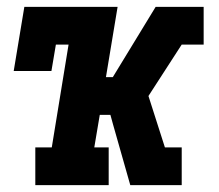

<svg xmlns="http://www.w3.org/2000/svg" viewBox="-20 -540 640 560"><path d="M83 0V-110H131L180 -410H143L130 -333H20L51 -520H323L289 -315H309L434 -520H574V-410H510L413 -260L461 -110H510V0H360L310 -176L302 -205H271L255 -110H297V0Z"/></svg>

Font: Iosevka Etoile XBdObl
Style: Regular
Weight: 800
Italic angle: -9°
Designer: Belleve Invis
Foundry: Belleve Invis
Version: Version 15.5.2; ttfautohint (v1.8.4)